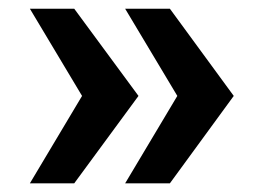

<svg xmlns="http://www.w3.org/2000/svg" viewBox="-20 -546 616 442"><path d="M371.1 -525.9 518.1 -325.2 371.1 -124H268.1L388.2 -325.2L268.1 -525.9ZM150.9 -525.9 298.8 -325.2 150.9 -124H48.8L168.9 -325.2L48.8 -525.9Z"/></svg>

Font: Archivo
Style: Bold
Weight: 700
Designer: Hector Gatti
Foundry: Omnibus-Type
Version: Version 2.001